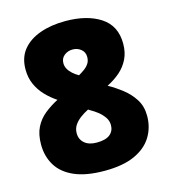

<svg xmlns="http://www.w3.org/2000/svg" viewBox="-109 -812 805 910"><g transform="rotate(-15 293.0 -357.0)"><path d="M295 -724Q401 -724 467 -681Q533 -638 533 -550Q533 -507 517 -474.5Q501 -442 473.5 -418Q446 -394 410 -376Q444 -357 477 -331.5Q510 -306 532 -271.5Q554 -237 554 -190Q554 -133 526 -87.5Q498 -42 440.5 -16Q383 10 293 10Q203 10 145.5 -15Q88 -40 60.5 -85Q33 -130 33 -188Q33 -238 50 -272Q67 -306 96.5 -330Q126 -354 163 -373Q133 -393 108.5 -418.5Q84 -444 69 -477Q54 -510 54 -551Q54 -609 85 -647Q116 -685 170.5 -704.5Q225 -724 295 -724ZM210 -196Q210 -166 231.5 -147.5Q253 -129 291 -129Q335 -129 356 -146Q377 -163 377 -192Q377 -214 364 -232Q351 -250 334 -263Q317 -276 304 -283L291 -291Q269 -280 250.5 -266Q232 -252 221 -235Q210 -218 210 -196ZM294 -585Q270 -585 252.5 -571Q235 -557 235 -533Q235 -518 242.5 -504.5Q250 -491 263 -479.5Q276 -468 292 -459Q306 -467 320 -477Q334 -487 343 -500.5Q352 -514 352 -533Q352 -557 334.5 -571Q317 -585 294 -585Z"/></g></svg>

Font: Noto Sans Khmer Black
Style: Regular
Weight: 900
Version: Version 2.003